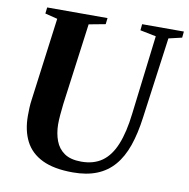

<svg xmlns="http://www.w3.org/2000/svg" viewBox="-83 -824 900 915"><g transform="rotate(10 367.0 -366.5)"><path d="M666.5 -698 613 -306Q602.5 -226.5 581.8 -167.2Q561 -108 527.2 -68.8Q493.5 -29.5 444.5 -9.8Q395.5 10 328.5 10Q237 10 180.2 -17.5Q123.5 -45 97.2 -96.5Q71 -148 71 -219Q71 -237 71.8 -256.5Q72.5 -276 75.5 -296.5L128.5 -698L68.5 -713L72 -743H364L360.5 -713L280.5 -698L227.5 -302.5Q224.5 -275 222.2 -250Q220 -225 220 -203.5Q220.5 -160 233.8 -124.5Q247 -89 277.2 -68.2Q307.5 -47.5 359 -47.5Q419 -47.5 459.5 -76.2Q500 -105 524.2 -164.5Q548.5 -224 559 -315L605.5 -697.5L528.5 -713L531.5 -743H733.5L730.5 -713Z"/></g></svg>

Font: Merriweather 96pt
Style: Bold Italic
Weight: 700
Italic angle: -7.8°
Version: Version 2.101